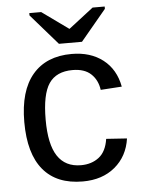

<svg xmlns="http://www.w3.org/2000/svg" viewBox="-53 -770 606 822"><g transform="rotate(-5 250.0 -359.0)"><path d="M134 -267Q134 -161 167.5 -110.5Q201 -60 268 -60Q314 -60 345.5 -84.5Q377 -109 385 -163L474 -157Q463 -81 408.5 -35.5Q354 10 270 10Q158 10 100 -59.5Q42 -129 42 -265Q42 -399 101 -468.5Q160 -538 269 -538Q350 -538 403.5 -496.5Q457 -455 471 -380L380 -374Q374 -417 346 -443Q318 -469 267 -469Q197 -469 165.5 -422.5Q134 -376 134 -267ZM318 -586H219L104 -718V-728H155L269 -646H270L376 -728H428V-718Z"/></g></svg>

Font: Libra Sans
Style: Regular
Weight: 400
Foundry: Context Ltd
Version: Version 1.000; ttfautohint (v1.3)